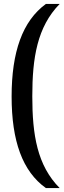

<svg xmlns="http://www.w3.org/2000/svg" viewBox="-20 -740 325 975"><path d="M283 215C169 100 144 -55 144 -251C144 -447 169 -603 283 -720H213C94 -633 39 -476 39 -250C39 -24 94 130 213 215Z"/></svg>

Font: Hermeneus One
Style: Regular
Weight: 400
Designer: Rodrigo Fuenzalida, Pablo Impallari
Foundry: Pablo Impallari, Rodrigo Fuenzalida
Version: Version 1.002